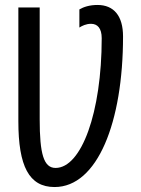

<svg xmlns="http://www.w3.org/2000/svg" viewBox="-20 -744 570 774"><path d="M200 10C373 10 476 -251 476 -597C476 -680 439 -724 373 -724C341 -724 317 -716 300 -706V-633C311 -640 327 -648 347 -648C373 -648 390 -630 390 -590C390 -290 308 -67 204 -67C156 -67 140 -124 140 -263V-714H54V-255C54 -74 97 10 200 10Z"/></svg>

Font: Noto Sans Mono Condensed
Style: Regular
Weight: 400
Width: 3
Designer: Monotype Design Team
Foundry: Monotype Imaging Inc.
Version: Version 2.014